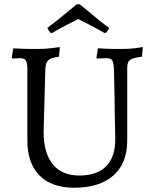

<svg xmlns="http://www.w3.org/2000/svg" viewBox="-20 -866 721 898"><path d="M184 -250Q184 -150 227 -97.5Q270 -45 351 -45Q433 -45 476 -88Q519 -131 519 -214Q519 -227 518.5 -248Q518 -269 517.5 -294.5Q517 -320 516.5 -348Q516 -376 516 -403Q514 -467 513 -540Q511 -575 504.5 -584.5Q498 -594 476 -594Q471 -594 464 -593.5Q457 -593 450 -593Q442 -592 433 -592L431 -596L438 -640Q459 -639 480 -638Q497 -637 517 -637Q537 -637 551 -637Q567 -637 584.5 -638Q602 -639 616 -641Q633 -643 648 -646L644 -601Q622 -598 608.5 -594.5Q595 -591 587.5 -585Q580 -579 577.5 -569Q575 -559 575 -544V-208Q575 -102 510 -45Q445 12 327 12Q221 12 164.5 -45.5Q108 -103 108 -209V-540Q108 -572 101 -583Q94 -594 71 -594Q66 -594 60 -593.5Q54 -593 49 -593Q43 -592 37 -592L35 -596L42 -640Q63 -639 84 -638Q101 -637 121 -637Q141 -637 155 -637Q171 -637 189.5 -638Q208 -639 224 -641Q242 -643 260 -646L256 -601Q237 -598 225 -594.5Q213 -591 206 -584.5Q199 -578 196 -568Q193 -558 192 -544L184 -250ZM201 -735Q225 -753 249.5 -772.5Q274 -792 294 -809Q317 -828 339 -846H353Q375 -828 398 -809Q418 -792 442 -772.5Q466 -753 491 -735L477 -713L468 -712Q433 -732 399.5 -749.5Q366 -767 346 -777Q325 -767 292.5 -750Q260 -733 224 -712L215 -713Z"/></svg>

Font: Alegreya
Style: Regular
Weight: 400
Designer: Juan Pablo del Peral
Foundry: Juan Pablo del Peral
Version: Version 1.003